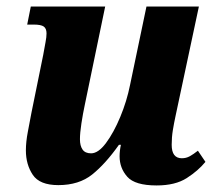

<svg xmlns="http://www.w3.org/2000/svg" viewBox="-20 -556 660 586"><path d="M458 10Q392 10 368.5 -16.5Q345 -43 345 -79Q345 -96 349 -114H343Q302 -56 261.5 -23.5Q221 9 158 9Q101 9 80 -22.5Q59 -54 59 -97Q59 -123 65 -154Q71 -185 76 -212L112 -389Q116 -412 119 -427.5Q122 -443 122 -454Q122 -469 113.5 -475Q105 -481 83 -481H63L74 -536H301L239 -237Q233 -209 228.5 -179.5Q224 -150 224 -131Q224 -111 232 -99.5Q240 -88 258 -88Q280 -88 303.5 -119.5Q327 -151 347 -199Q367 -247 377 -297L427 -536H587L516 -203Q511 -180 507.5 -158.5Q504 -137 504 -114Q504 -73 535 -73Q548 -73 559 -79Q570 -85 584 -96L607 -62Q585 -35 550 -12.5Q515 10 458 10Z"/></svg>

Font: Noto Serif Condensed ExtraBold
Style: Italic
Weight: 800
Width: 3
Italic angle: -12°
Designer: Monotype Design Team
Foundry: Monotype Imaging Inc.
Version: Version 2.014; ttfautohint (v1.8.4.7-5d5b)